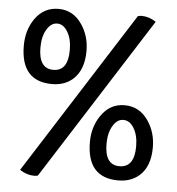

<svg xmlns="http://www.w3.org/2000/svg" viewBox="-50 -715 720 781"><g transform="rotate(5 309.5 -325.0)"><path d="M546 -23Q512 7 460 7Q332 7 332 -139Q332 -200 364 -247Q400 -300 460 -300Q521 -300 557 -247Q589 -200 589 -139Q589 -61 546 -23ZM243 -390Q209 -360 158 -360Q30 -360 30 -506Q30 -568 61 -614Q97 -667 158 -667Q218 -667 254 -614Q286 -567 286 -506Q286 -429 243 -390ZM482 -666Q492 -668 497 -668Q528 -668 556 -649L133 16Q123 18 118 18Q88 18 59 -1ZM521 -137Q521 -183 503 -212Q486 -240 460 -240Q435 -240 418 -212Q400 -183 400 -137Q400 -51 460 -51Q521 -51 521 -137ZM218 -504Q218 -550 200 -579Q183 -607 158 -607Q133 -607 116 -579Q98 -550 98 -504Q98 -418 158 -418Q218 -418 218 -504Z"/></g></svg>

Font: Bubblegum Sans
Style: Regular
Weight: 400
Designer: Angel Koziupa and Alejandro Paul
Foundry: Angel Koziupa and Alejandro Paul
Version: Version 1.001